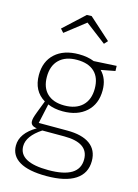

<svg xmlns="http://www.w3.org/2000/svg" viewBox="-146 -856 844 1171"><g transform="rotate(15 275.5 -270.0)"><path d="M267 237Q154 237 97 203Q40 169 40 105Q40 27 136 -29Q96 -34 96 -64Q96 -73 98.5 -84Q101 -95 110.5 -120.5Q120 -146 141 -200Q64 -246 64 -347Q64 -433 118.5 -482.5Q173 -532 268 -532Q323 -532 365 -515L508 -523L509 -491L420 -474Q464 -430 464 -356Q464 -270 409 -220Q354 -170 261 -170Q208 -170 166 -188L139 -64H319Q413 -64 462.5 -28Q512 8 512 77Q512 155 449.5 196Q387 237 267 237ZM261 -207Q334 -207 374.5 -245.5Q415 -284 415 -354Q415 -423 376.5 -459.5Q338 -496 266 -496Q194 -496 154 -457.5Q114 -419 114 -349Q114 -281 152.5 -244Q191 -207 261 -207ZM270 199Q464 199 464 80Q464 -25 311 -25H172Q84 33 84 97Q84 199 270 199ZM141 -633 121 -655 252 -776 282 -777 418 -655 398 -633 268 -732Z"/></g></svg>

Font: Bitter Light
Style: Regular
Weight: 300
Designer: Sol Matas, and Bitter project Authors
Foundry: Sol Matas
Version: Version 2.001